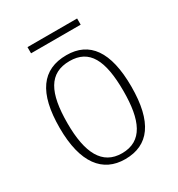

<svg xmlns="http://www.w3.org/2000/svg" viewBox="-163 -771 823 888"><g transform="rotate(-30 248.5 -327.5)"><path d="M115 -632H380V-665H115ZM248 10C374 10 440 -78 440 -267C440 -455 374 -543 252 -543C122 -543 57 -454 57 -267C57 -79 129 10 248 10ZM249 -21C144 -21 99 -109 99 -267C99 -430 141 -512 251 -512C356 -512 398 -433 398 -267C398 -113 359 -21 249 -21Z"/></g></svg>

Font: Noto Serif Thai SemiCondensed ExtraLight
Style: Regular
Weight: 200
Width: 4
Designer: Monotype Design Team
Foundry: Monotype Imaging Inc.
Version: Version 2.002